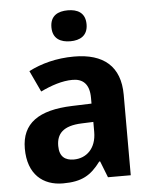

<svg xmlns="http://www.w3.org/2000/svg" viewBox="-54 -810 678 865"><g transform="rotate(-5 284.5 -377.5)"><path d="M285 -765C241 -765 205 -748 205 -695C205 -643 241 -625 285 -625C328 -625 364 -643 364 -695C364 -748 328 -765 285 -765ZM295 -555C215 -555 145 -536 89 -507L134 -411C182 -434 232 -451 279 -451C326 -451 355 -425 355 -363V-337L267 -334C115 -329 38 -275 38 -161C38 -44 106 10 196 10C282 10 323 -15 367 -74H371L400 0H503V-364C503 -493 428 -555 295 -555ZM356 -254V-209C356 -133 310 -93 254 -93C215 -93 189 -111 189 -160C189 -214 218 -249 304 -252Z"/></g></svg>

Font: Noto Sans Display
Style: Bold
Weight: 700
Designer: Monotype Design Team
Foundry: Monotype Imaging Inc.
Version: Version 1.900